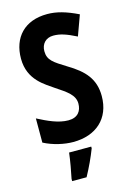

<svg xmlns="http://www.w3.org/2000/svg" viewBox="-139 -885 739 1081"><g transform="rotate(-15 230.5 -344.5)"><path d="M427 -292C427 -392 375 -448 283 -503C212 -547 180 -566 180 -619C180 -661 207 -691 251 -691C291 -691 326 -679 384 -650L427 -768C357 -802 303 -817 249 -817C116 -817 42 -735 42 -612C42 -486 137 -438 184 -404C244 -364 289 -336 289 -285C289 -243 267 -208 211 -208C153 -208 94 -236 36 -266V-125C90 -97 154 -83 206 -83C338 -83 427 -160 427 -292ZM296 -22V-32H167C162 11 150 79 142 115V128H226C253 79 278 25 296 -22Z"/></g></svg>

Font: Noto Sans Kannada UI Condensed
Style: Bold
Weight: 700
Width: 3
Designer: Jelle Bosma - Monotype Design Team
Foundry: Monotype Imaging Inc.
Version: Version 2.005